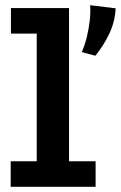

<svg xmlns="http://www.w3.org/2000/svg" viewBox="-20 -717 464 737"><path d="M121 -31V-686H245V-31ZM21 0V-98H347V0ZM22 -588V-686H237V-588ZM326 -697 424 -685Q421 -632 399 -586.5Q377 -541 346 -503L294 -517Q307 -548 314 -578Q321 -608 324.5 -638Q328 -668 326 -697Z"/></svg>

Font: BioRhyme ExtraBold
Style: Bold
Weight: 700
Version: Version 1.600;gftools[0.9.33]